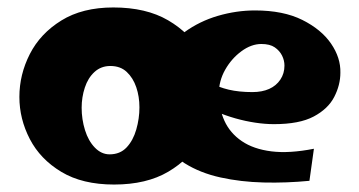

<svg xmlns="http://www.w3.org/2000/svg" viewBox="-20 -483 964 515"><path d="M286 12Q201 12 144.5 -22Q88 -56 60 -110Q32 -164 32 -223Q32 -283 60 -338Q88 -393 144.5 -428Q201 -463 284 -463Q372 -463 431 -428.5Q490 -394 519.5 -340Q549 -286 549 -226Q549 -167 519.5 -112Q490 -57 431.5 -22.5Q373 12 286 12ZM274 -69Q302 -69 319.5 -87.5Q337 -106 345.5 -135.5Q354 -165 354 -195Q354 -224 345.5 -249Q337 -274 320 -290Q303 -306 276 -306Q251 -306 233.5 -290Q216 -274 207.5 -248Q199 -222 199 -194Q199 -163 208 -134Q217 -105 234.5 -87Q252 -69 274 -69ZM810 2Q748 8 687 6.5Q626 5 571.5 -7Q517 -19 475.5 -45Q434 -71 410 -113.5Q386 -156 386 -219Q386 -279 410 -323Q434 -367 474.5 -396.5Q515 -426 564.5 -440.5Q614 -455 664 -455Q740 -455 791 -429.5Q842 -404 868 -366Q894 -328 893 -288Q893 -255 876.5 -223Q860 -191 821.5 -170.5Q783 -150 715 -150Q691 -150 664.5 -154Q638 -158 611.5 -165.5Q585 -173 560.5 -183.5Q536 -194 517 -207L545 -261Q566 -249 593.5 -242.5Q621 -236 657 -236Q683 -236 702 -244.5Q721 -253 732 -269.5Q743 -286 743 -307Q743 -321 736.5 -334Q730 -347 717 -356Q704 -365 681 -365Q654 -365 627.5 -345.5Q601 -326 584 -296Q567 -266 567 -232Q567 -192 582 -159Q597 -126 628.5 -104.5Q660 -83 708 -77Q756 -71 822 -84Z"/></svg>

Font: Marhey Light SemiBold
Style: Regular
Weight: 600
Version: Version 1.000